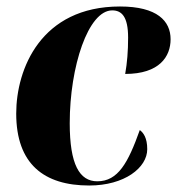

<svg xmlns="http://www.w3.org/2000/svg" viewBox="-20 -563 546 592"><path d="M255 9C364 9 434 -46 434 -103C434 -138 422 -154 411 -162C375 -61 344 -4 280 -4C225 -4 195 -56 195 -183C195 -358 252 -531 326 -531C355 -531 375 -512 375 -447C375 -405 372 -369 366 -335C472 -335 506 -389 506 -442C506 -498 465 -543 350 -543C106 -543 30 -350 30 -213C30 -57 116 9 255 9Z"/></svg>

Font: Noto Serif Display Condensed Black
Style: Italic
Weight: 900
Width: 3
Italic angle: -12°
Designer: Monotype Design Team
Foundry: Monotype Imaging Inc.
Version: Version 2.009